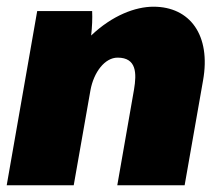

<svg xmlns="http://www.w3.org/2000/svg" viewBox="-25 -553 647 573"><path d="M-5 0H195L245 -284C255 -338 288 -381 326 -381C383 -381 383 -334 375 -286L325 0H526L581 -313C605 -448 542 -533 433 -533C379 -533 310 -507 247 -447C250 -473 251 -498 250 -520H86Z"/></svg>

Font: Fixel Text 20240404 Black
Style: Italic
Weight: 900
Width: 4
Italic angle: -10°
Designer: AlfaBravo + MacPaw
Foundry: Kyrylo Tkachov, Marchela Mozhyna, Serhii Makarenko, Maria Weinstein, Zakhar Kryvoshyya
Version: Version 1.211;Glyphs 3.2 (3225)